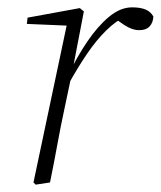

<svg xmlns="http://www.w3.org/2000/svg" viewBox="-20 -496 437 522"><path d="M165 -265 158 -293H166Q189 -341 217 -382.5Q245 -424 276 -450Q307 -476 339 -476Q362 -476 376 -470Q390 -464 397 -451Q396 -434 386.5 -424Q377 -414 359 -414Q345 -414 331.5 -420.5Q318 -427 302 -439L289 -450L323 -457V-452Q296 -440 269 -413.5Q242 -387 216.5 -349.5Q191 -312 165 -265ZM71 0 163 -435 171 -426 53 -431 55 -448 197 -474 208 -465 177 -304 175 -294 156 -204Q145 -153 136 -103.5Q127 -54 116 0L77 6Z"/></svg>

Font: Source Serif 4 36pt Light
Style: Italic
Weight: 300
Italic angle: -12°
Designer: Frank Grießhammer
Foundry: Adobe Systems Incorporated
Version: Version 4.004;hotconv 1.0.116;makeotfexe 2.5.65601